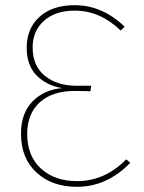

<svg xmlns="http://www.w3.org/2000/svg" viewBox="-20 -711 556 741"><path d="M268 -691Q375 -691 461 -608L446 -593Q366 -670 269 -670Q194 -670 150 -631Q106 -592 106 -528Q106 -457 153 -418.5Q200 -380 277 -380H332L329 -359L273 -360Q184 -361 134.5 -317Q85 -273 85 -194Q85 -109 138 -60.5Q191 -12 277 -12Q385 -12 467 -96L483 -83Q393 10 277 10Q181 10 121 -45Q61 -100 61 -195Q61 -274 105.5 -319.5Q150 -365 220 -371Q159 -381 121 -420Q83 -459 83 -527Q83 -601 132.5 -646Q182 -691 268 -691Z"/></svg>

Font: FiraGO Thin
Style: Regular
Weight: 100
Designer: bBox Type
Foundry: bBox Type GmbH
Version: Version 1.001;PS 001.001;hotconv 1.0.88;makeotf.lib2.5.64775